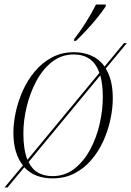

<svg xmlns="http://www.w3.org/2000/svg" viewBox="-21 -776 579 846"><path d="M-1 50 80 -47Q60 -72 49 -108Q38 -144 38 -191Q38 -234 48.5 -282.5Q59 -331 80 -377.5Q101 -424 133 -462Q165 -500 208 -523Q251 -546 305 -546Q346 -546 381 -531Q416 -516 440 -483L525 -586H538L445 -474Q460 -450 468 -417.5Q476 -385 476 -342Q476 -300 466 -252Q456 -204 435.5 -157.5Q415 -111 383 -73Q351 -35 308 -12.5Q265 10 210 10Q172 10 140.5 -2Q109 -14 86 -39L12 50ZM82 -188Q82 -116 100 -72L417 -455Q402 -497 373.5 -516.5Q345 -536 304 -536Q250 -536 208.5 -503.5Q167 -471 139 -418.5Q111 -366 96.5 -305.5Q82 -245 82 -188ZM210 0Q266 0 307.5 -33Q349 -66 377 -118.5Q405 -171 418.5 -231.5Q432 -292 432 -347Q432 -404 421 -444L105 -62Q121 -29 148 -14.5Q175 0 210 0ZM306 -604Q331 -636 356.5 -676Q382 -716 402 -756H445V-748Q431 -727 409 -699.5Q387 -672 361.5 -644.5Q336 -617 314 -596H305Z"/></svg>

Font: Noto Serif Display ExtraLight
Style: Italic
Weight: 200
Italic angle: -12°
Designer: Monotype Design Team
Foundry: Monotype Imaging Inc.
Version: Version 2.009